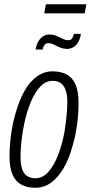

<svg xmlns="http://www.w3.org/2000/svg" viewBox="-20 -875 428 907"><path d="M147 12Q108 12 80.5 -3Q53 -18 39 -50.5Q25 -83 25 -136Q25 -188 32.5 -241Q40 -294 54 -342Q71 -401 95.5 -445Q120 -489 154 -513.5Q188 -538 228 -538Q268 -538 295.5 -523Q323 -508 337 -475.5Q351 -443 351 -389Q351 -336 343.5 -282Q336 -228 321 -180Q305 -122 279.5 -79Q254 -36 221 -12Q188 12 147 12ZM147 -33Q182 -33 209 -63.5Q236 -94 255 -144Q274 -194 285 -254Q289 -281 292 -305Q295 -329 296.5 -350.5Q298 -372 298 -391Q298 -427 290 -449.5Q282 -472 267 -482.5Q252 -493 228 -493Q196 -493 170.5 -466Q145 -439 126 -394Q107 -349 95 -293Q89 -264 85 -236Q81 -208 79 -182.5Q77 -157 77 -134Q77 -99 84.5 -76.5Q92 -54 108 -43.5Q124 -33 147 -33ZM148 -641Q152 -664 161.5 -680Q171 -696 184.5 -704Q198 -712 212 -712Q231 -712 246.5 -705.5Q262 -699 276 -692Q290 -685 302 -685Q315 -685 320.5 -693.5Q326 -702 329 -715H362Q359 -692 349.5 -676Q340 -660 326.5 -652Q313 -644 298 -644Q280 -644 264 -650.5Q248 -657 235 -664Q222 -671 208 -671Q196 -671 190 -662.5Q184 -654 181 -641ZM189 -812 197 -855H388L380 -812Z"/></svg>

Font: Archivo ExtraCondensed ExtraLight
Style: Italic
Weight: 250
Width: 2
Italic angle: -10°
Designer: Hector Gatti
Foundry: Omnibus-Type
Version: Version 2.001